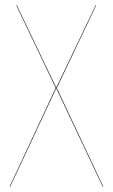

<svg xmlns="http://www.w3.org/2000/svg" viewBox="-20 -700 423 720"><path d="M192.9 -370.1 367.2 0H365.2L190.9 -369.1L18.1 0H16.1L189 -370.1L41 -680.2H43L190.9 -371.1L338.9 -680.2H340.8Z"/></svg>

Font: Fira Sans Compressed Two
Style: Regular
Weight: 100
Width: 1
Designer: Carrois Corporate & Edenspiekermann AG
Foundry: Carrois Corporate GbR & Edenspiekermann AG
Version: Version 4.203;PS 004.203;hotconv 1.0.88;makeotf.lib2.5.64775